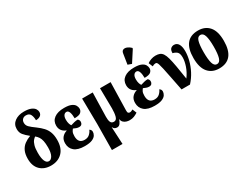

<svg xmlns="http://www.w3.org/2000/svg" viewBox="-88 -1528 3177 2462"><g transform="rotate(-30 1500.0 -297.0)"><path d="M249 10Q149 10 89.5 -48.5Q30 -107 30 -214Q30 -285 52 -331.5Q74 -378 113 -407Q152 -436 204 -455Q154 -495 126 -529Q98 -563 98 -616Q98 -686 152 -725.5Q206 -765 288 -765Q355 -765 392.5 -748.5Q430 -732 445 -708.5Q460 -685 460 -662Q460 -627 435 -609Q410 -591 369 -591Q369 -641 352 -675.5Q335 -710 287 -710Q256 -710 236.5 -691Q217 -672 217 -639Q217 -602 244 -575Q271 -548 331 -505Q377 -471 410.5 -435Q444 -399 461.5 -352Q479 -305 479 -238Q479 -118 416 -54Q353 10 249 10ZM251 -53Q284 -53 306.5 -93.5Q329 -134 329 -213Q329 -272 321 -309Q313 -346 297 -370.5Q281 -395 256 -416Q240 -407 222 -385.5Q204 -364 192 -323.5Q180 -283 180 -216Q180 -136 198.5 -94.5Q217 -53 251 -53Z M747 10Q645 10 594.5 -32.5Q544 -75 544 -147Q544 -201 572 -233.5Q600 -266 642 -278V-283Q605 -296 581.5 -326Q558 -356 558 -401Q558 -470 611 -509Q664 -548 759 -548Q827 -548 863.5 -531.5Q900 -515 914 -490Q928 -465 928 -441Q928 -410 904 -387.5Q880 -365 811 -365Q811 -421 798.5 -455Q786 -489 760 -489Q735 -489 719.5 -467.5Q704 -446 704 -403Q704 -370 712 -344.5Q720 -319 730 -309Q751 -316 780.5 -323.5Q810 -331 835 -331Q857 -316 857 -288Q857 -267 844.5 -252.5Q832 -238 806 -238Q786 -238 766 -245Q746 -252 726 -262Q716 -252 704.5 -230.5Q693 -209 693 -166Q693 -61 786 -61Q832 -61 860 -87Q888 -113 900 -144Q911 -138 919 -127Q927 -116 927 -99Q927 -75 912 -49.5Q897 -24 858 -7Q819 10 747 10Z M1021 227 1025 -157 1020 -536H1177L1168 -180Q1167 -131 1179 -102.5Q1191 -74 1227 -74Q1264 -74 1276.5 -120.5Q1289 -167 1289 -235L1285 -536H1442L1432 -123Q1431 -94 1440 -85Q1449 -76 1463 -76Q1475 -76 1487.5 -81.5Q1500 -87 1509 -92L1534 -31Q1507 -13 1478 -1.5Q1449 10 1412 10Q1389 10 1365 3Q1341 -4 1323 -21.5Q1305 -39 1300 -70H1299Q1291 -42 1273 -16Q1255 10 1226 10Q1185 10 1167 -27H1165L1178 227Z M1783 10Q1681 10 1630.5 -32.5Q1580 -75 1580 -147Q1580 -201 1608 -233.5Q1636 -266 1678 -278V-283Q1641 -296 1617.5 -326Q1594 -356 1594 -401Q1594 -470 1647 -509Q1700 -548 1795 -548Q1863 -548 1899.5 -531.5Q1936 -515 1950 -490Q1964 -465 1964 -441Q1964 -410 1940 -387.5Q1916 -365 1847 -365Q1847 -421 1834.5 -455Q1822 -489 1796 -489Q1771 -489 1755.5 -467.5Q1740 -446 1740 -403Q1740 -370 1748 -344.5Q1756 -319 1766 -309Q1787 -316 1816.5 -323.5Q1846 -331 1871 -331Q1893 -316 1893 -288Q1893 -267 1880.5 -252.5Q1868 -238 1842 -238Q1822 -238 1802 -245Q1782 -252 1762 -262Q1752 -252 1740.5 -230.5Q1729 -209 1729 -166Q1729 -61 1822 -61Q1868 -61 1896 -87Q1924 -113 1936 -144Q1947 -138 1955 -127Q1963 -116 1963 -99Q1963 -75 1948 -49.5Q1933 -24 1894 -7Q1855 10 1783 10ZM1797 -601 1741 -621 1765 -773Q1770 -809 1794 -817.5Q1818 -826 1848 -814Q1878 -802 1903 -777V-765Z M2183 0Q2157 -129 2140.5 -213.5Q2124 -298 2113 -347.5Q2102 -397 2094 -420.5Q2086 -444 2078 -450.5Q2070 -457 2060 -457Q2038 -457 2011 -441L1986 -502Q2009 -520 2042.5 -531.5Q2076 -543 2109 -543Q2145 -543 2170.5 -533Q2196 -523 2214 -496Q2232 -469 2246 -418Q2260 -367 2274 -287Q2288 -207 2306 -90Q2353 -153 2377 -223Q2401 -293 2401 -348Q2401 -408 2377 -430Q2353 -452 2315 -460Q2315 -509 2336 -526.5Q2357 -544 2383 -544Q2426 -544 2448 -507Q2470 -470 2470 -403Q2470 -339 2452 -268Q2434 -197 2398 -128Q2362 -59 2308 0Z M2739 10Q2635 10 2575.5 -59.5Q2516 -129 2516 -270Q2516 -549 2742 -549Q2846 -549 2905.5 -480Q2965 -411 2965 -270Q2965 10 2739 10ZM2741 -53Q2782 -53 2798.5 -108Q2815 -163 2815 -270Q2815 -377 2798 -431Q2781 -485 2740 -485Q2699 -485 2683 -431Q2667 -377 2667 -270Q2667 -163 2683.5 -108Q2700 -53 2741 -53Z"/></g></svg>

Font: Noto Serif ExtraCondensed ExtraBold
Style: Regular
Weight: 800
Width: 2
Designer: Monotype Design Team
Foundry: Monotype Imaging Inc.
Version: Version 2.013; ttfautohint (v1.8.4.7-5d5b)